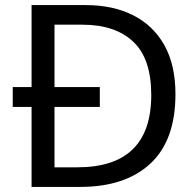

<svg xmlns="http://www.w3.org/2000/svg" viewBox="-20 -734 770 754"><path d="M317 -714Q424 -714 503 -674Q582 -634 625.5 -556.5Q669 -479 669 -364Q669 -183 570.5 -91.5Q472 0 295 0H104V-314H30V-392H104V-714ZM304 -637H194V-392H372V-314H194V-77H284Q574 -77 574 -361Q574 -504 503 -570.5Q432 -637 304 -637Z"/></svg>

Font: Noto Sans Tai Viet
Style: Regular
Weight: 400
Designer: Monotype Design Team
Foundry: Monotype Imaging Inc.
Version: Version 2.003; ttfautohint (v1.8.4.7-5d5b)